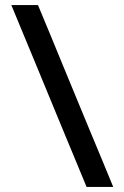

<svg xmlns="http://www.w3.org/2000/svg" viewBox="-20 -733 488 753"><path d="M319.5 0Q296.5 -56 274.8 -108Q253 -160 225 -228L123.5 -474Q103.5 -522.5 87 -562Q70.5 -601.5 55.5 -638Q40.5 -674.5 24.5 -713H129Q153 -655.5 175.5 -601.2Q198 -547 227 -476L329.5 -228Q358 -160 379.5 -108Q401 -56 424 0Z"/></svg>

Font: Commissioner Thin Medium
Style: Regular
Weight: 500
Version: Version 1.000